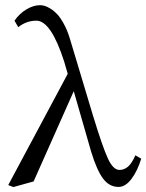

<svg xmlns="http://www.w3.org/2000/svg" viewBox="-20 -718 572 750"><path d="M531.7 -98.1Q516.6 -49.3 493.2 -18.6Q469.7 12.2 442.9 12.2Q406.7 12.2 382.3 -20.8Q357.9 -53.7 335.9 -126L268.1 -361.8L111.3 -9.3L32.2 12.7L12.2 4.9L244.6 -429.7L230.5 -478Q179.2 -637.2 122.1 -637.2Q83 -637.2 51.3 -611.8L36.6 -637.2Q55.7 -665 83.3 -681.4Q110.8 -697.8 136.2 -697.8Q144 -697.8 153.6 -695.3Q163.1 -692.9 177 -684.3Q190.9 -675.8 203.4 -662.6Q215.8 -649.4 229.2 -625Q242.7 -600.6 252.4 -568.8L342.8 -268.1Q381.3 -141.6 401.9 -97.9Q422.4 -54.2 446.8 -54.2Q464.8 -54.2 479.7 -66.7Q494.6 -79.1 508.8 -111.3Z"/></svg>

Font: Libertinage
Style: f
Weight: 400
Designer: OSP
Foundry: OSP
Version: Version 1.0; 2008; OFL relea